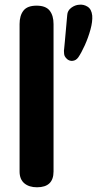

<svg xmlns="http://www.w3.org/2000/svg" viewBox="-20 -786 411 814"><path d="M207 -59Q207 8 137 8Q103 8 83 -9Q63 -26 63 -59V-684Q63 -720 79.5 -741Q96 -762 135 -762Q174 -762 190.5 -741Q207 -720 207 -684ZM312 -543Q302 -529 287 -528Q275 -527 265 -535Q258 -541 254.5 -548Q251 -555 251 -571Q251 -568 255 -610.5Q259 -653 265 -722Q266 -741 282 -753Q298 -765 316 -766Q335 -768 351.5 -757.5Q368 -747 371 -720Q373 -695 363.5 -660.5Q354 -626 339.5 -594Q325 -562 312 -543Z"/></svg>

Font: Madimi One
Style: Regular
Weight: 400
Designer: Taurai Valerie Mtake, Mirko Velimirovic
Foundry: TaVaTake
Version: Version 1.000; ttfautohint (v1.8.4.7-5d5b)